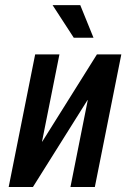

<svg xmlns="http://www.w3.org/2000/svg" viewBox="-20 -745 503 765"><path d="M366.2 -528.3H463.4L357.9 0H260.7L329.6 -345.7L328.6 -346.2L111.3 0H14.6L120.1 -528.3H216.8L147.5 -181.2L148.4 -180.7ZM352.5 -594.7H273.9L189.5 -724.6H299.8Z"/></svg>

Font: RobotoCondensed-Italic
Style: Italic
Weight: 400
Designer: Google
Version: Version 1.200311; 2013